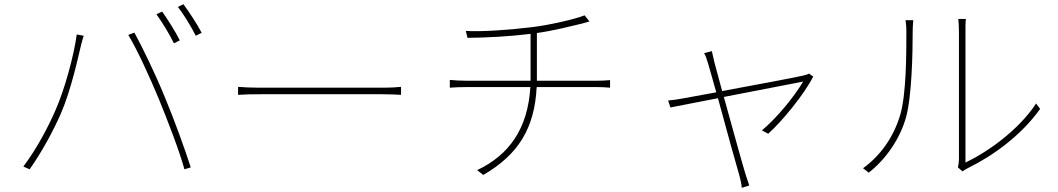

<svg xmlns="http://www.w3.org/2000/svg" viewBox="-20 -816 5030 913"><path d="M751 -761 724 -748C751 -711 788 -650 807 -610L835 -624C813 -668 776 -726 751 -761ZM852 -796 826 -783C855 -746 888 -691 911 -646L939 -660C919 -699 879 -760 852 -796ZM243 -290C209 -212 155 -109 91 -24L121 -11C181 -97 231 -189 269 -275C318 -387 352 -546 365 -600C370 -620 373 -630 378 -646L345 -652C331 -549 286 -386 243 -290ZM735 -346C778 -241 834 -96 857 -11L887 -20C861 -102 808 -249 763 -356C716 -471 656 -593 619 -661L590 -650C634 -577 693 -447 735 -346Z M1112 -365C1137 -367 1176 -368 1230 -368H1790C1837 -368 1870 -366 1887 -365V-403C1869 -401 1842 -399 1789 -399H1230C1169 -399 1136 -401 1112 -403Z M2533 -432V-449V-659C2613 -670 2697 -692 2748 -704C2761 -708 2773 -711 2783 -714L2760 -743C2712 -724 2592 -697 2511 -687C2404 -674 2269 -664 2195 -669L2203 -636C2291 -637 2398 -642 2503 -655V-449V-432H2202C2173 -432 2136 -434 2119 -436V-399C2141 -401 2171 -402 2204 -402H2502C2490 -204 2401 -79 2249 -7L2278 16C2445 -81 2522 -206 2532 -402H2814C2836 -402 2864 -401 2881 -399V-435C2861 -433 2835 -432 2813 -432Z M3827 -466C3820 -462 3809 -459 3801 -457C3774 -450 3571 -412 3414 -383C3396 -451 3381 -505 3377 -520C3371 -545 3367 -562 3365 -573L3328 -563C3335 -553 3340 -538 3347 -514C3351 -500 3367 -446 3386 -377L3233 -349C3206 -344 3182 -340 3157 -338L3168 -305L3394 -349C3433 -205 3485 -17 3496 19C3502 40 3506 59 3507 77L3543 66C3537 50 3532 32 3525 12C3514 -22 3462 -211 3422 -355L3799 -428C3758 -358 3676 -257 3603 -196L3633 -180C3700 -240 3806 -370 3847 -452Z M4111 5C4193 -59 4259 -155 4288 -257C4316 -356 4320 -564 4320 -667C4320 -685 4321 -701 4323 -720H4286C4289 -703 4290 -685 4290 -667C4290 -564 4290 -365 4260 -267C4227 -159 4164 -74 4084 -16ZM4557 -1C4565 -7 4573 -12 4583 -17C4702 -75 4836 -172 4926 -298L4907 -324C4822 -195 4674 -92 4571 -43V-664C4571 -695 4571 -713 4573 -726H4537C4538 -713 4540 -695 4540 -664V-59C4540 -46 4538 -32 4535 -20Z"/></svg>

Font: Noto Sans CJK Thin
Style: Regular
Weight: 100
Designer: Ryoko NISHIZUKA (kana & ideographs); Paul D. Hunt (Latin, Greek & Cyrillic); Wenlong ZHANG (bopomofo); Sandoll Communica
Foundry: Adobe Systems Incorporated
Version: Version 1.000;PS 1;hotconv 1.0.78;makeotf.lib2.5.61930